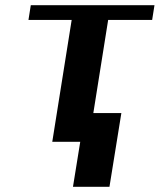

<svg xmlns="http://www.w3.org/2000/svg" viewBox="-20 -548 617 742"><path d="M90 -471H257L182 0H323L398 -471H568L577 -528H99ZM308 -111 262 174H403L449 -111Z"/></svg>

Font: Aerodynamic
Style: Obl
Weight: 500
Designer: Google
Version: Version 2.000980; 2014